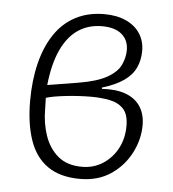

<svg xmlns="http://www.w3.org/2000/svg" viewBox="-44 -557 550 612"><g transform="rotate(5 231.0 -251.0)"><path d="M234 14Q170 14 130 -14Q90 -42 72 -95Q54 -148 54 -220Q54 -286 67.5 -340.5Q81 -395 107.5 -434.5Q134 -474 174 -495Q214 -516 266 -516Q306 -516 335.5 -502.5Q365 -489 380.5 -465Q396 -441 396 -410Q396 -380 384.5 -355.5Q373 -331 347 -313Q321 -295 278 -282L279 -278Q324 -281 355 -269.5Q386 -258 402 -233.5Q418 -209 418 -174Q418 -128 395.5 -84.5Q373 -41 332 -13.5Q291 14 234 14ZM237 -25Q274 -25 303.5 -44Q333 -63 350 -95Q367 -127 367 -167Q367 -204 350.5 -221.5Q334 -239 306.5 -244.5Q279 -250 247 -250Q209 -250 167.5 -245.5Q126 -241 103 -234Q103 -225 103.5 -218Q104 -211 104 -198Q104 -153 117.5 -113.5Q131 -74 160 -49.5Q189 -25 237 -25ZM104 -275 202 -291Q262 -301 293.5 -319Q325 -337 336 -360.5Q347 -384 347 -408Q347 -440 325 -458.5Q303 -477 262 -477Q218 -477 185 -454.5Q152 -432 131.5 -387Q111 -342 104 -275Z"/></g></svg>

Font: Literata 18pt ExtraLight
Style: Italic
Weight: 250
Italic angle: -2°
Designer: Latin by Veronika Burian and Jose Scaglione. Greek by Irene Vlachou. Cyrillic by Vera Evstafieva
Foundry: TypeTogether
Version: Version 3.103;gftools[0.9.29]